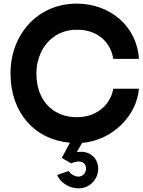

<svg xmlns="http://www.w3.org/2000/svg" viewBox="-20 -780 787 1060"><path d="M404 -133C275 -133 181 -222 181 -375C181 -500 263 -616 404 -616C539 -616 596 -525 605 -455H747C736 -637 585 -760 404 -760C186 -760 38 -588 38 -375C38 -158 171 -9 366 8L321 92L373 122C419 100 455 114 455 151C455 175 437 195 413 195C393 195 369 181 359 164L296 186C311 227 363 260 413 260C474 260 522 212 522 151C522 89 470 48 404 60L433 9C601 -5 735 -141 747 -290H605C596 -223 533 -133 404 -133Z"/></svg>

Font: Oakes Bold
Style: Regular
Weight: 700
Designer: Samuel Oakes
Foundry: Samuel Oakes
Version: Version 1.003;PS 001.003;hotconv 1.0.88;makeotf.lib2.5.64775